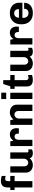

<svg xmlns="http://www.w3.org/2000/svg" viewBox="1808 -2576 778 4435"><g transform="rotate(-90 2197.5 -359.0)"><path d="M350 -618V-707C322 -720 270 -728 239 -728C142 -728 85 -684 85 -578V-511H25V-411H85V0H231V-411H350V-511H231V-569C231 -623 264 -629 288 -629C303 -629 334 -623 350 -618Z M894 -120V-511H748V-197C748 -140 704 -96 653 -96C606 -96 573 -134 573 -186V-511H427V-154C427 -43 508 10 606 10C678 10 727 -25 760 -63C770 -18 806 10 876 10C926 10 957 -7 964 -11V-101C958 -98 938 -90 923 -90C910 -90 894 -98 894 -120Z M1328 -313H1450C1450 -313 1454 -348 1454 -364C1454 -455 1405 -521 1310 -521C1214 -521 1171 -447 1167 -436L1149 -511H1041V0H1185V-316C1185 -367 1207 -412 1257 -412C1311 -412 1328 -371 1328 -336Z M1639 -511H1530V0H1676V-314C1676 -371 1720 -415 1771 -415C1818 -415 1851 -377 1851 -325V0H1997V-357C1997 -468 1916 -521 1818 -521C1739 -521 1687 -479 1655 -436Z M2126 -720V-605H2274V-720ZM2127 0H2273V-511H2127Z M2682 -9V-103C2666 -96 2635 -90 2620 -90C2592 -90 2563 -99 2563 -158V-411H2682V-511H2563V-674H2473L2422 -511H2361V-411H2417V-133C2417 -27 2474 10 2572 10C2604 10 2655 2 2682 -9Z M3241 -120V-511H3095V-197C3095 -140 3051 -96 3000 -96C2953 -96 2920 -134 2920 -186V-511H2774V-154C2774 -43 2855 10 2953 10C3025 10 3074 -25 3107 -63C3117 -18 3153 10 3223 10C3273 10 3304 -7 3311 -11V-101C3305 -98 3285 -90 3270 -90C3257 -90 3241 -98 3241 -120Z M3675 -313H3797C3797 -313 3801 -348 3801 -364C3801 -455 3752 -521 3657 -521C3561 -521 3518 -447 3514 -436L3496 -511H3388V0H3532V-316C3532 -367 3554 -412 3604 -412C3658 -412 3675 -371 3675 -336Z M4351 -191H4211C4211 -123 4172 -90 4112 -90C4042 -90 4002 -142 4002 -207V-231H4352V-307C4352 -444 4242 -521 4120 -521H4104C3964 -521 3854 -429 3854 -270V-241C3854 -82 3962 10 4104 10H4120C4238 10 4351 -50 4351 -191ZM4105 -421C4178 -421 4204 -374 4204 -311H4002C4007 -373 4045 -421 4105 -421Z"/></g></svg>

Font: Chivo
Style: Bold
Weight: 700
Designer: Hector Gatti
Foundry: Omnibus-Type
Version: Version 1.003;PS 001.003;hotconv 1.0.70;makeotf.lib2.5.58329